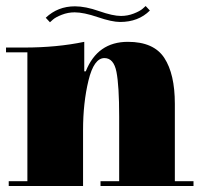

<svg xmlns="http://www.w3.org/2000/svg" viewBox="-20 -627 675 638"><path d="M71 -453H0V-469H60Q169 -469 260 -488V-390H265Q304 -488 405 -488Q491 -488 526 -434.5Q561 -381 561 -282V-25H623V-9H314V-25H376V-240Q376 -342 367 -388Q358 -434 327 -434Q292 -434 274 -359.5Q256 -285 256 -195V-9H9V-25H71ZM379 -554Q352 -554 305 -570Q258 -586 228 -586Q206 -586 185.5 -578Q165 -570 156 -562L146 -553L132 -568Q172 -606 229 -606Q264 -606 309.5 -590Q355 -574 382 -574Q404 -574 424.5 -582Q445 -590 454 -598L464 -607L478 -592Q440 -554 379 -554Z"/></svg>

Font: Elsie Swash Caps Black
Style: Regular
Weight: 900
Designer: Alejandro Inler
Foundry: Alejandro Inler
Version: 1.001